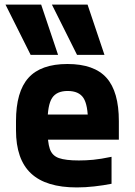

<svg xmlns="http://www.w3.org/2000/svg" viewBox="-20 -810 590 840"><path d="M114 -570 4 -790H160L234 -570ZM317 -570 207 -790H363L437 -570ZM316 10Q181 10 115.5 -51.5Q50 -113 50 -240V-280Q50 -409 104.5 -469.5Q159 -530 275 -530Q392 -530 446 -469.5Q500 -409 500 -280V-199H123V-309H393L365 -274Q365 -351 345 -381.5Q325 -412 276 -412Q228 -412 208 -381.5Q188 -351 188 -274V-246Q188 -188 198 -158.5Q208 -129 237.5 -118.5Q267 -108 325 -108Q356 -108 388 -111Q420 -114 468 -124V-6Q433 1 393 5.5Q353 10 316 10Z"/></svg>

Font: M PLUS Code Latin SemiExpanded
Style: Bold
Weight: 700
Width: 6
Designer: Coji Morishita
Foundry: UNDERFOREST DESIGN
Version: Version 1.002; ttfautohint (v1.8.3)